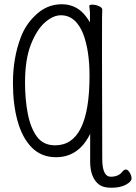

<svg xmlns="http://www.w3.org/2000/svg" viewBox="-20 -728 640 905"><path d="M556 82Q565 71 573.5 71Q582 71 591 85Q600 99 600 113.5Q600 128 573.5 142.5Q547 157 504.5 157Q462 157 441 137Q406 105 405 37V-97L396 -80Q342 13 244 13Q175 13 130 -32.5Q85 -78 63 -157Q41 -236 41 -337Q41 -455 78 -552Q100 -611 145 -654Q199 -708 271 -708Q332 -708 373 -665Q385 -652 395 -637L404 -623V-669Q404 -676 402.5 -685Q401 -694 401 -701Q401 -706 416 -706Q431 -706 446.5 -699Q462 -692 462 -683Q462 -671 461 -646.5Q460 -622 462 21Q462 105 502 105Q538 105 556 82ZM402 -371Q402 -488 373 -566Q338 -656 267 -656Q230 -656 191.5 -622Q153 -588 125.5 -518Q98 -448 98 -339Q98 -259 111 -192Q124 -125 154 -84Q184 -43 240 -43Q402 -43 402 -371Z"/></svg>

Font: Moon Stars Kai T HW Light
Style: Regular
Weight: 300
Designer: GuiWonder
Version: Version 1.101